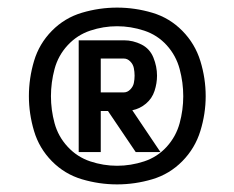

<svg xmlns="http://www.w3.org/2000/svg" viewBox="-20 -902 616 505"><path d="M288 -466Q252 -466 217.5 -477.5Q183 -489 158 -516Q133 -543 123.5 -578Q114 -613 114 -649Q114 -685 123.5 -720.5Q133 -756 158 -783Q183 -810 217.5 -821.5Q252 -833 288 -833Q324 -833 359 -821.5Q394 -810 418.5 -783Q443 -756 452.5 -720.5Q462 -685 462 -649Q462 -613 452.5 -578Q443 -543 418.5 -516Q394 -489 359 -477.5Q324 -466 288 -466ZM187 -502H245V-610H264L337 -502H402L328 -612Q348 -616 364 -629.5Q380 -643 386.5 -663Q393 -683 393 -703Q393 -727 383.5 -750.5Q374 -774 352 -785Q330 -796 306 -796H187ZM245 -659V-748H306Q315 -748 322.5 -740.5Q330 -733 332 -723Q334 -713 334 -703Q334 -693 332 -683.5Q330 -674 322.5 -666.5Q315 -659 306 -659ZM288 -417Q335 -417 380.5 -430.5Q426 -444 459.5 -478Q493 -512 507 -557.5Q521 -603 521 -649Q521 -696 507 -741.5Q493 -787 459.5 -821Q426 -855 380.5 -868.5Q335 -882 288 -882Q241 -882 195.5 -868.5Q150 -855 116.5 -821Q83 -787 69.5 -741.5Q56 -696 56 -649Q56 -603 69.5 -557.5Q83 -512 116.5 -478Q150 -444 195.5 -430.5Q241 -417 288 -417Z"/></svg>

Font: Iosevka Sparkle Extrabold
Style: Regular
Weight: 800
Designer: Belleve Invis
Foundry: Belleve Invis
Version: Version 4.5.0; ttfautohint (v1.8.3)